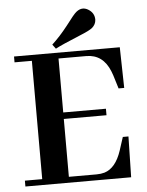

<svg xmlns="http://www.w3.org/2000/svg" viewBox="-54 -817 661 862"><g transform="rotate(-5 276.0 -386.5)"><path d="M505.9 -402.3 502 -585.9H25.4V-559.6H103.5V-26.4H25.4V0H502L505.9 -183.6H480.5L460.9 -123Q435.5 -46.9 384.8 -31.2Q368.2 -26.4 348.6 -26.4H223.6V-287.1H416V-316.4H223.6V-559.6H348.6Q423.8 -559.6 455.1 -481.4Q459 -472.7 461.9 -462.9L480.5 -402.3ZM384.8 -682.6Q402.3 -697.3 403.3 -718.8Q403.3 -750 375 -766.6Q363.3 -773.4 351.6 -773.4Q336.9 -773.4 322.3 -761.7Q310.5 -752.9 272.5 -702.1Q237.3 -657.2 201.2 -624L215.8 -604.5Q242.2 -619.1 335 -657.2Q371.1 -671.9 384.8 -682.6Z"/></g></svg>

Font: Abhaya Libre
Style: Bold
Weight: 700
Designer: Pushpananda Ekanayake, Sol Matas, Pathum Egodawatta
Foundry: Mooniak
Version: Version 1.050 ; ttfautohint (v1.6)